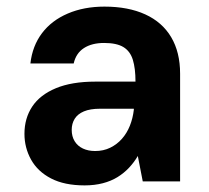

<svg xmlns="http://www.w3.org/2000/svg" viewBox="-20 -549 632 581"><path d="M236 12Q175 12 134.5 -9Q94 -30 74 -66Q54 -102 54 -144Q54 -191 77.5 -226.5Q101 -262 149 -282Q197 -302 268 -302H390Q390 -342 382 -368Q374 -394 353.5 -406.5Q333 -419 295 -419Q258 -419 234 -403.5Q210 -388 203 -357H72Q78 -410 107 -448.5Q136 -487 185 -508Q234 -529 296 -529Q368 -529 419.5 -505.5Q471 -482 498 -436.5Q525 -391 525 -326V0H412L397 -77Q386 -58 370.5 -41.5Q355 -25 335.5 -13Q316 -1 291 5.5Q266 12 236 12ZM268 -92Q293 -92 313.5 -102Q334 -112 349 -129Q364 -146 373 -168.5Q382 -191 385 -217V-220H283Q253 -220 234 -212Q215 -204 206 -189.5Q197 -175 197 -156Q197 -136 206 -121.5Q215 -107 231 -99.5Q247 -92 268 -92Z"/></svg>

Font: DM Sans 11pt
Style: Bold
Weight: 700
Version: Version 4.004;gftools[0.9.30]